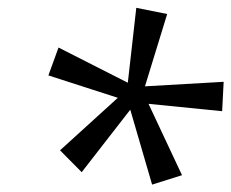

<svg xmlns="http://www.w3.org/2000/svg" viewBox="-20 -783 600 498"><path d="M374.5 -304.2 317.9 -498.5 191.9 -336.4 135.7 -393.1 285.6 -529.3 105.5 -587.4 131.8 -659.7 311.5 -568.4 333.5 -762.7 413.6 -746.6 356 -559.1 560.1 -570.8 556.2 -494.6 365.2 -513.7 452.1 -328.6Z"/></svg>

Font: Open Sans
Style: Italic
Weight: 400
Italic angle: -12°
Designer: Monotype Design Team
Foundry: Monotype Imaging Inc.
Version: Version 3.000; ttfautohint (v1.8.4)